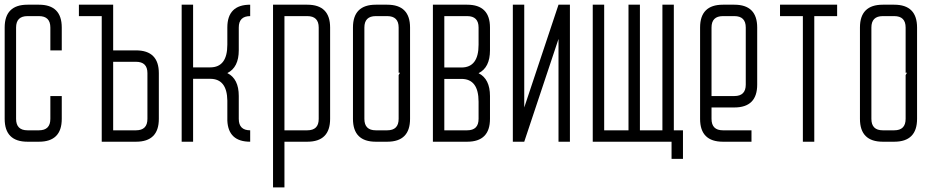

<svg xmlns="http://www.w3.org/2000/svg" viewBox="-20 -606 4039 821"><path d="M0 -97.7Q0 0 97.7 0H146.5Q244.1 0 244.1 -97.7V-195.3H195.3V-97.7Q195.3 -48.8 146.5 -48.8H97.7Q48.8 -48.8 48.8 -97.7V-488.3Q48.8 -537.1 97.7 -537.1H146.5Q195.3 -537.1 195.3 -488.3V-390.6H244.1V-488.3Q244.1 -585.9 146.5 -585.9H97.7Q0 -585.9 0 -488.3Z M561.5 -48.8Q610.4 -48.8 610.4 -97.7V-293.5Q610.4 -341.8 561.5 -341.8H463.9V-48.8ZM415 -537.1H317.4V-585.9H463.9V-390.6H561.5Q659.2 -390.6 659.2 -293V-97.7Q659.2 0 561.5 0H415Z M952.1 -415Q952.1 -317.9 878.9 -317.9H805.7V-585.9H756.8V0H805.7V-269H878.9Q950.7 -269 952.1 -175.8V-90.3Q956.1 0 1049.8 0V-48.8Q1001 -48.8 1001 -97.7V-195.8Q1001 -269 952.1 -293.5Q1001 -317.9 1001 -391.1V-488.3Q1001 -537.1 1049.8 -537.1V-585.9Q952.1 -585.9 952.1 -488.3Z M1293.9 -537.1Q1342.8 -537.1 1342.8 -488.3V-97.2Q1342.8 -48.8 1293.9 -48.8H1196.3V-537.1ZM1391.6 -97.7V-488.3Q1391.6 -585.9 1293.9 -585.9H1147.5V195.3H1196.3V0H1293.9Q1391.6 0 1391.6 -97.7Z M1489.3 -488.3V-97.7Q1489.3 0 1586.9 0H1635.7Q1733.4 0 1733.4 -97.7V-488.3Q1733.4 -585.9 1635.7 -585.9H1586.9Q1489.3 -585.9 1489.3 -488.3ZM1586.9 -48.8Q1538.1 -48.8 1538.1 -97.7V-488.3Q1538.1 -537.1 1586.9 -537.1H1635.7Q1684.6 -537.1 1684.6 -488.3V-294.9H1690.4L1684.6 -285.2V-97.7Q1684.6 -48.8 1635.7 -48.8Z M1977.5 -537.1Q2026.4 -537.1 2026.4 -488.3V-414.6Q2026.4 -317.4 1953.1 -317.4H1879.9V-537.1ZM1977.5 0Q2075.2 0 2075.2 -97.7V-195.3Q2075.2 -268.6 2026.4 -293Q2075.2 -317.4 2075.2 -390.6V-488.3Q2075.2 -585.9 1977.5 -585.9H1831.1V0ZM1879.9 -268.6H1953.1Q2026.4 -268.6 2026.4 -170.9V-97.7Q2026.4 -48.8 1977.5 -48.8H1879.9Z M2172.9 0V-585.9H2221.7V-146.5L2368.2 -585.9H2417V0H2368.2V-439.5L2221.7 0Z M2851.6 73.2H2900.4V-48.8H2861.3V-585.9H2812.5V-48.8H2716.3V-585.9H2667.5V-48.8H2563.5V-585.9H2514.6V0H2851.6Z M3022.5 -195.3H3120.1Q3168.9 -195.3 3168.9 -244.1V-488.3Q3168.9 -537.1 3120.1 -537.1H3071.3Q3022.5 -537.1 3022.5 -488.3ZM3022.5 -146.5V-97.7Q3022.5 -48.8 3071.3 -48.8H3193.4V0H3071.3Q2973.6 0 2973.6 -97.7V-488.3Q2973.6 -585.9 3071.3 -585.9H3120.1Q3217.8 -585.9 3217.8 -488.3V-244.1Q3217.8 -146.5 3120.1 -146.5Z M3559.6 -537.1V-585.9H3315.4V-537.1H3413.1V0H3461.9V-537.1Z M3657.2 -488.3V-97.7Q3657.2 0 3754.9 0H3803.7Q3901.4 0 3901.4 -97.7V-488.3Q3901.4 -585.9 3803.7 -585.9H3754.9Q3657.2 -585.9 3657.2 -488.3ZM3754.9 -48.8Q3706.1 -48.8 3706.1 -97.7V-488.3Q3706.1 -537.1 3754.9 -537.1H3803.7Q3852.5 -537.1 3852.5 -488.3V-294.9H3858.4L3852.5 -285.2V-97.7Q3852.5 -48.8 3803.7 -48.8Z"/></svg>

Font: Daray
Style: Regular
Weight: 400
Designer: Maxim Raikov
Foundry: Maxim Raikov
Version: Version 1.00 May 24, 2021, initial release